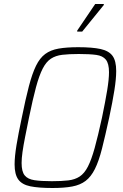

<svg xmlns="http://www.w3.org/2000/svg" viewBox="-20 -932 617 960"><path d="M242 8Q173 8 131.5 -0.5Q90 -9 71.5 -34.5Q53 -60 53 -110Q53 -149 62.5 -206.5Q72 -264 89 -344Q108 -438 124.5 -501Q141 -564 160 -603Q179 -642 206 -662Q233 -682 273 -689Q313 -696 371 -696Q441 -696 482.5 -687Q524 -678 542.5 -653Q561 -628 561 -577Q561 -538 552 -481Q543 -424 526 -344Q506 -252 490 -189Q474 -126 454.5 -87Q435 -48 408 -27.5Q381 -7 341 0.5Q301 8 242 8ZM239 -26Q288 -26 321.5 -30Q355 -34 378.5 -49.5Q402 -65 419.5 -99Q437 -133 453.5 -192.5Q470 -252 490 -344Q507 -426 516 -481Q525 -536 525 -571Q525 -614 509.5 -633.5Q494 -653 461 -657.5Q428 -662 374 -662Q325 -662 291.5 -658Q258 -654 234.5 -638.5Q211 -623 193.5 -589Q176 -555 160 -496Q144 -437 125 -344Q114 -290 105.5 -247Q97 -204 92.5 -172Q88 -140 88 -117Q88 -74 103.5 -55Q119 -36 152.5 -31Q186 -26 239 -26ZM366 -774V-779L456 -912H499V-907L391 -774Z"/></svg>

Font: Saira SemiCondensed Thin
Style: Italic
Weight: 250
Width: 4
Italic angle: -12°
Designer: Hector Gatti with collaboration of the Omnibus-Type team
Foundry: Omnibus-Type
Version: Version 1.101